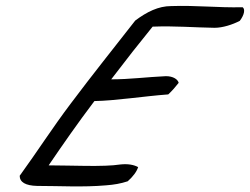

<svg xmlns="http://www.w3.org/2000/svg" viewBox="-20 -616 863 663"><path d="M224 -258C162 -176 109 -93 48 -9C48 13 68 25 108 26C186 26 266 31 346 24C373 22 397 18 421 10C439 -6 452 -23 457 -39C442 -47 422 -51 395 -48C339 -39 224 -45 148 -45C197 -117 247 -189 306 -267C377 -268 479 -284 561 -290C575 -303 586 -316 597 -330C594 -342 578 -353 553 -353C487 -350 428 -342 364 -342C415 -409 463 -470 507 -524C585 -527 650 -521 721 -520C749 -520 783 -531 808 -544C824 -565 827 -584 818 -591C730 -589 660 -598 571 -595C527 -595 487 -575 447 -545C372 -449 299 -358 224 -258Z"/></svg>

Font: Snowfall
Style: SuperObl
Weight: 400
Designer: Jasper
Foundry: Cannot Into Space Fonts
Version: Version 0.9